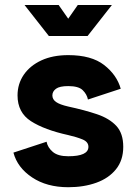

<svg xmlns="http://www.w3.org/2000/svg" viewBox="-20 -743 552 775"><path d="M255.4 -520.5Q349.1 -520.5 400.4 -480.5Q451.7 -440.4 467.3 -384.8L335 -341.3Q330.6 -362.8 313.7 -379.2Q296.9 -395.5 255.4 -395.5Q220.7 -395.5 206.1 -384.8Q191.4 -374 191.4 -357.9Q191.4 -341.8 206.3 -331.3Q221.2 -320.8 255.4 -313Q321.3 -298.8 371.3 -282Q421.4 -265.1 449.5 -234.9Q477.5 -204.6 477.5 -150.4Q477.5 -96.2 448.2 -59.8Q418.9 -23.4 368.7 -5.4Q318.4 12.7 255.4 12.7Q168.9 12.7 109.6 -26.9Q50.3 -66.4 34.2 -127L168 -170.9Q172.4 -147.5 193.1 -129.9Q213.9 -112.3 255.4 -112.3Q336.9 -112.3 336.9 -150.4Q336.9 -170.4 313.2 -180.2Q289.6 -189.9 255.4 -197.8Q159.7 -218.8 105.2 -253.7Q50.8 -288.6 50.8 -357.9Q50.8 -404.3 75.9 -441.2Q101.1 -478 147 -499.3Q192.9 -520.5 255.4 -520.5ZM216.8 -722.7 255.4 -667.5 293.9 -722.7H431.6L333.5 -597.7H177.2L79.1 -722.7Z"/></svg>

Font: Giphurs
Style: Bold
Weight: 700
Version: Version 0.920; ttfautohint (v1.8.4.7-5d5b)